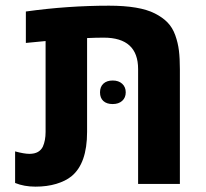

<svg xmlns="http://www.w3.org/2000/svg" viewBox="-20 -660 741 689"><path d="M34.2 -3.4V-116.7Q66.9 -107.9 85.4 -107.9Q104 -107.9 116 -114.7Q127.9 -121.6 133.8 -133.8Q143.6 -155.8 143.6 -186.5V-512.7L72.8 -505.9V-618.7Q222.7 -639.6 371.1 -639.6Q481 -639.6 535.6 -611.8Q563.5 -597.7 581.3 -579.3Q599.1 -561 608.9 -533.7Q618.7 -506.3 622.1 -478.3Q625.5 -450.2 625.5 -411.6V0H475.6V-412.1Q475.6 -524.9 352.1 -524.9Q324.7 -524.9 292.5 -523.4V-186.5Q292.5 -73.2 236.3 -27.3Q215.3 -10.3 181.9 -0.2Q148.4 9.8 107.4 9.8Q66.4 9.8 34.2 -3.4ZM338.9 -328.6Q338.9 -348.6 351.1 -359.9Q363.3 -371.1 384.5 -371.1Q405.8 -371.1 418.5 -359.4Q431.2 -347.7 431.2 -328.6Q431.2 -309.6 418.5 -298.1Q405.8 -286.6 384.3 -286.6Q362.8 -286.6 350.8 -297.6Q338.9 -308.6 338.9 -328.6Z"/></svg>

Font: Open Sans Hebrew
Style: Bold
Weight: 700
Foundry: Ascender Corporation, Yanek Iontef
Version: Version 2.001;PS 002.001;hotconv 1.0.70;makeotf.lib2.5.58329